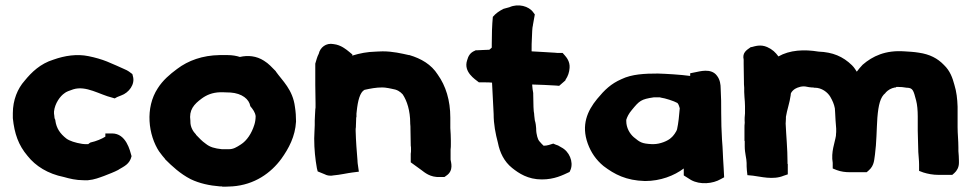

<svg xmlns="http://www.w3.org/2000/svg" viewBox="-20 -677 3641 718"><path d="M28 -235C34 -177 49 -134 83 -94C113 -56 159 -27 219 -15C240 -9 264 -3 293 -3H309C333 -5 352 -13 369 -19C389 -27 406 -33 423 -42L424 -43C444 -55 465 -63 472 -93C466 -114 452 -178 399 -178H374V-166C361 -158 341 -149 318 -144C315 -142 312 -140 310 -138H302C299 -138 294 -138 287 -139C262 -143 240 -150 228 -159C205 -177 191 -197 187 -226V-228L184 -235C184 -241 182 -250 182 -252V-260C185 -290 205 -318 222 -329C226 -333 241 -339 254 -343C302 -358 353 -323 399 -312L409 -309L418 -314C424 -317 427 -317 433 -320C462 -330 486 -362 477 -392L475 -400C465 -407 461 -412 444 -419C428 -426 407 -436 380 -447C360 -455 336 -462 311 -467C268 -476 222 -469 180 -454C131 -439 98 -407 72 -375C46 -346 28 -303 28 -254Z M570 -347C522 -274 534 -172 576 -109H577V-108C584 -99 591 -89 597 -83L598 -81C623 -56 654 -27 693 -7C726 9 764 17 802 20H809L812 21H825C835 21 842 20 847 20H849C932 14 993 -30 1032 -83C1060 -122 1084 -167 1087 -222V-224C1087 -241 1086 -258 1083 -277C1075 -342 1036 -375 1012 -409L1011 -411C997 -425 985 -439 967 -450C939 -468 907 -471 877 -464C865 -468 849 -471 831 -471H801C738 -470 684 -451 642 -419C615 -399 589 -377 570 -347ZM692 -221V-225C686 -266 705 -287 735 -309C753 -322 774 -331 803 -332H814C822 -332 830 -331 842 -331C885 -328 912 -306 916 -280C926 -268 934 -257 936 -243C936 -231 934 -219 931 -210C921 -178 903 -151 881 -137C864 -126 853 -119 835 -119H810C782 -122 765 -127 750 -139C733 -151 727 -159 713 -173V-174C702 -185 692 -202 692 -221Z M1155 -159C1155 -118 1159 -82 1165 -48L1168 -36L1195 -25C1200 -22 1212 -18 1226 -21C1251 -23 1281 -30 1298 -32L1322 -35L1319 -56C1318 -63 1317 -69 1317 -73V-75C1314 -112 1311 -148 1310 -187V-195C1311 -198 1311 -206 1311 -208C1311 -216 1312 -225 1312 -236V-237L1313 -240V-252C1313 -254 1313 -253 1314 -261C1318 -300 1326 -332 1343 -341C1366 -346 1386 -350 1410 -350C1418 -350 1422 -349 1429 -348H1430L1445 -345C1465 -342 1476 -335 1486 -324C1502 -300 1514 -263 1514 -217V-215C1515 -208 1515 -200 1515 -192C1515 -172 1516 -154 1516 -136V-133C1517 -129 1517 -124 1517 -118C1517 -112 1517 -106 1516 -102V-70L1556 -41C1567 -33 1588 -13 1626 -15H1642L1649 -20C1678 -39 1666 -71 1665 -80V-118C1666 -124 1666 -132 1666 -137V-151C1666 -168 1665 -182 1664 -198V-237C1664 -302 1647 -356 1617 -398C1593 -436 1555 -458 1511 -471H1509C1482 -477 1449 -485 1411 -485C1400 -485 1393 -484 1386 -484C1352 -483 1327 -478 1297 -469L1298 -473L1286 -483C1275 -492 1255 -509 1228 -512C1199 -518 1177 -499 1172 -476C1166 -465 1163 -452 1159 -439V-360C1159 -335 1160 -315 1160 -291V-275L1159 -267V-266C1159 -256 1157 -241 1157 -226V-209C1157 -195 1155 -177 1155 -159Z M1727 -452C1712 -408 1756 -381 1771 -369H1796C1803 -369 1810 -369 1820 -368C1822 -330 1824 -291 1826 -251C1826 -212 1833 -177 1842 -143C1849 -107 1865 -73 1895 -49C1920 -29 1954 -6 2006 -6C2054 -6 2084 -22 2110 -34L2114 -43C2125 -72 2109 -111 2079 -126L2067 -133C2061 -135 2055 -137 2049 -140C2039 -137 2027 -132 2013 -132C2009 -135 2004 -141 1996 -150C1992 -154 1985 -174 1985 -195V-197C1984 -207 1984 -214 1980 -227L1978 -244C1978 -249 1977 -256 1976 -261L1975 -277C1975 -291 1974 -312 1974 -325V-329C1972 -338 1971 -349 1970 -361C2000 -360 2033 -359 2060 -357L2071 -356L2094 -376L2095 -379C2104 -392 2109 -407 2110 -423C2112 -447 2098 -463 2092 -470L2084 -479H2073C2066 -479 2060 -479 2054 -480H2053C2027 -482 1997 -483 1968 -485V-490C1968 -505 1968 -519 1969 -533C1970 -553 1970 -573 1973 -583V-584L1980 -623L1974 -631C1958 -654 1918 -665 1885 -650L1863 -644C1847 -636 1834 -627 1823 -614C1820 -583 1819 -547 1819 -512V-499C1817 -497 1815 -495 1810 -491C1793 -491 1777 -489 1764 -489H1759L1755 -487C1738 -480 1731 -467 1727 -452Z M2178 -140C2190 -107 2209 -79 2237 -56C2278 -25 2321 -2 2392 0C2450 0 2501 -20 2537 -47V-21L2564 -4C2598 15 2646 10 2675 -7L2688 -14L2686 -52C2685 -63 2685 -73 2684 -85L2683 -107C2683 -120 2681 -137 2680 -155C2678 -196 2677 -213 2677 -254C2677 -289 2677 -313 2675 -346C2675 -360 2673 -379 2661 -394C2639 -424 2594 -409 2581 -407L2561 -403V-393C2524 -398 2473 -401 2440 -402C2392 -402 2343 -400 2304 -381C2265 -364 2241 -341 2213 -307C2176 -262 2153 -209 2178 -140ZM2322 -224V-229C2325 -239 2331 -252 2343 -266C2371 -300 2377 -306 2425 -313H2449L2450 -312H2451C2467 -310 2501 -299 2513 -292C2515 -290 2518 -287 2522 -272C2520 -247 2517 -216 2512 -194C2510 -185 2497 -167 2490 -162C2478 -150 2448 -138 2424 -138H2417C2381 -140 2374 -144 2350 -164C2335 -177 2322 -199 2322 -224Z M2761 -437C2761 -416 2762 -394 2762 -372C2762 -365 2762 -359 2763 -349V-333L2764 -314C2765 -302 2766 -291 2766 -280V-253C2765 -244 2764 -232 2765 -218C2764 -212 2764 -203 2764 -199V-151L2765 -149V-130C2765 -104 2772 -84 2772 -68C2772 -59 2772 -50 2773 -40L2775 -22L2796 -20C2823 -17 2871 -3 2911 -20L2926 -25V-63L2925 -65V-71C2925 -121 2920 -169 2918 -215C2918 -219 2919 -226 2919 -234V-240C2923 -266 2933 -292 2937 -322V-325C2937 -329 2942 -336 2948 -341C2952 -345 2968 -354 2986 -354C2994 -354 3001 -351 3015 -350H3021L3024 -349H3027C3053 -349 3075 -332 3085 -315C3093 -301 3099 -288 3102 -272L3103 -257C3104 -238 3105 -216 3107 -196V-183C3107 -180 3106 -177 3106 -169C3102 -143 3087 -109 3094 -68V-47L3109 -41C3125 -35 3141 -33 3158 -33H3221L3229 -40C3251 -59 3249 -84 3252 -99C3258 -143 3258 -193 3261 -237C3265 -285 3272 -314 3291 -329L3292 -330V-331C3302 -341 3312 -347 3327 -350H3330L3332 -352H3336C3348 -352 3360 -351 3370 -349H3372C3394 -348 3396 -339 3406 -301C3410 -286 3412 -264 3412 -242V-188C3412 -161 3414 -136 3414 -111V-109C3415 -92 3417 -77 3417 -62V-38L3433 -32C3449 -27 3468 -23 3491 -23H3541L3549 -30C3558 -38 3566 -51 3566 -68V-76C3566 -88 3565 -100 3564 -112V-125C3564 -152 3561 -177 3561 -201V-278C3560 -308 3557 -334 3549 -360C3542 -386 3533 -412 3510 -434C3486 -459 3457 -474 3416 -480C3398 -483 3379 -484 3362 -485C3291 -490 3243 -467 3206 -435C3198 -427 3191 -418 3184 -409C3180 -415 3175 -424 3166 -433C3132 -466 3094 -482 3041 -484C2987 -493 2933 -490 2891 -466C2880 -481 2869 -492 2849 -501C2824 -512 2803 -504 2791 -501H2788C2772 -490 2755 -480 2761 -454Z"/></svg>

Font: Hussar Pisanka
Style: Blk
Weight: 700
Designer: Robert Jablonski
Foundry: Cannot Into Space Fonts
Version: Version 1.070